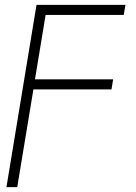

<svg xmlns="http://www.w3.org/2000/svg" viewBox="-20 -559 555 783"><path d="M6.3 204.1 128.9 -539.1H491.7L484.4 -498H166L122.6 -235.4H441.4L434.6 -194.3H116.2L50.3 204.1Z"/></svg>

Font: Inter 18pt ExtraLight
Style: Italic
Weight: 250
Italic angle: -9.3988°
Designer: Rasmus Andersson
Foundry: rsms
Version: Version 4.001;git-66647c0bb